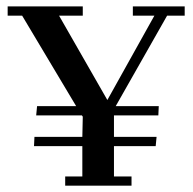

<svg xmlns="http://www.w3.org/2000/svg" viewBox="-20 -587 609 607"><path d="M88.9 -154.2H240.3L241.7 -218.1L238.9 -222.2H94.4L97.2 -251.4H220.8L50 -537.5H4.2V-566.7H241.7V-537.5H166.7L319.4 -270.8L468.1 -537.5H400V-566.7H563.9V-537.5H508.3L345.8 -251.4H481.9L480.6 -222.2H340.3V-154.2H475L472.2 -125H340.3V-29.2H395.8V0H186.1V-29.2H240.3V-125H87.5Z"/></svg>

Font: Sree Krushnadevaraya
Style: Regular
Weight: 400
Designer: Purushoth Kumar Guthula
Foundry: Andhrapradesh Society for Knowledge Networks
Version: Version 1.0.5; ttfautohint (v1.2.42-39fb)